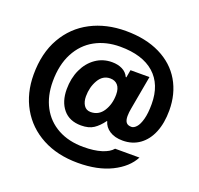

<svg xmlns="http://www.w3.org/2000/svg" viewBox="-148 -881 1249 1207"><g transform="rotate(20 476.5 -277.5)"><path d="M42 -264Q42 -407 100.5 -509.5Q159 -612 261.5 -665.5Q364 -719 495 -719Q628 -719 724.5 -671.5Q821 -624 871 -538.5Q921 -453 921 -342Q921 -258 895.5 -195.5Q870 -133 822 -98.5Q774 -64 709 -64Q656 -64 621.5 -86.5Q587 -109 577 -146H575Q546 -106 514 -85Q482 -64 431 -64Q353 -64 311 -114.5Q269 -165 269 -248Q269 -321 296 -379.5Q323 -438 371 -471.5Q419 -505 480 -505Q519 -505 548.5 -490.5Q578 -476 592 -446H596L605 -497H732L692 -275Q686 -244 686 -220Q686 -192 696.5 -178Q707 -164 732 -164Q748 -164 764.5 -182Q781 -200 792 -240Q803 -280 803 -342Q803 -473 723.5 -543.5Q644 -614 495 -614Q400 -614 326.5 -573.5Q253 -533 211.5 -454Q170 -375 170 -264Q170 -167 208.5 -94.5Q247 -22 319.5 18Q392 58 492 58Q562 58 611.5 42.5Q661 27 683 0H846Q808 73 716 118.5Q624 164 492 164Q355 164 253.5 109.5Q152 55 97 -42Q42 -139 42 -264ZM573 -322Q573 -363 554.5 -384Q536 -405 504 -405Q454 -405 426 -356.5Q398 -308 398 -247Q398 -211 413.5 -187.5Q429 -164 459 -164Q513 -164 543 -211Q573 -258 573 -322Z"/></g></svg>

Font: Muli Black
Style: Italic
Weight: 900
Italic angle: -4.541°
Designer: Vernon Adams
Foundry: Vernon Adams
Version: Version 2.001